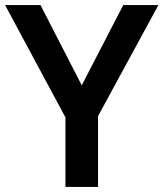

<svg xmlns="http://www.w3.org/2000/svg" viewBox="-20 -734 642 754"><path d="M301 -399 464 -714H602L365 -278V0H237V-273L0 -714H139Z"/></svg>

Font: Noto Sans Cham SemiBold
Style: Regular
Weight: 600
Version: Version 2.002